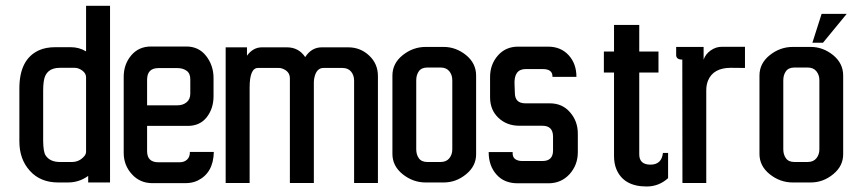

<svg xmlns="http://www.w3.org/2000/svg" viewBox="-20 -642 2988 673"><path d="M228 -476.6Q257.3 -476.6 281.7 -461.9V-621.6H365.7V-2.4H289.1V-25.4Q257.3 -2.4 218.3 -2.4H184.1Q121.6 -2.4 85 -43Q47.9 -83.5 47.9 -146.5V-332Q47.9 -434.6 116.7 -465.8Q140.6 -476.6 174.3 -476.6ZM281.7 -110.4V-370.6Q281.7 -384.8 268.6 -394.5Q255.4 -404.3 241.7 -404.3H189.9Q139.6 -404.3 133.3 -356.4Q131.3 -341.8 131.3 -325.7V-147.9Q131.8 -109.9 139.6 -97.7Q154.8 -74.2 189.9 -74.2H231.9Q258.8 -74.2 276.4 -95.7Q281.7 -102.5 281.7 -110.4Z M729.5 -109.4Q728 -35.6 672.4 -8.8Q653.8 0 629.9 0H514.2Q470.7 0 442.4 -31.2Q413.6 -62.5 413.6 -106.4V-373Q413.6 -416.5 439.9 -447.8Q466.3 -479 509.3 -479H633.3Q676.8 -479 702.6 -445.8Q728.5 -412.6 728.5 -368.2V-304.7Q728.5 -261.7 704.6 -231Q680.7 -200.7 638.2 -200.7H495.6V-112.3Q495.6 -73.2 535.2 -73.2H609.4Q626 -73.2 636 -82.8Q646 -92.3 645.5 -109.4ZM535.2 -403.3Q495.6 -403.3 495.6 -362.3V-272.9H602.5Q621.1 -272.9 634 -283.4Q647 -293.9 647 -314V-364.3Q647 -384.8 634 -394Q621.1 -403.3 602.5 -403.3Z M1049.8 -441.9Q1071.8 -476.1 1107.9 -476.1H1200.7Q1243.2 -476.1 1273.9 -447.3Q1304.7 -418.5 1304.7 -375.5V-0.5H1221.2V-359.4Q1221.2 -377.9 1210.7 -390.9Q1200.2 -403.8 1180.2 -403.8H1113.8Q1089.4 -403.8 1082 -370.1Q1080.1 -361.3 1080.1 -354V-0.5H996.1V-367.2Q996.1 -391.6 970.2 -401.4Q962.9 -404.3 955.6 -403.8H884.3Q855 -403.8 855 -335V-0.5H771V-476.1H845.7V-446.8Q867.2 -476.1 897.9 -476.1H985.8Q1026.9 -476.1 1049.8 -441.9Z M1648.9 -102.5Q1649.4 -60.5 1614.3 -31.7Q1579.1 -2.4 1535.2 -2.4H1472.2Q1427.7 -2.4 1391.6 -31.2Q1355.5 -60.1 1355.5 -102.5V-377Q1355.5 -419.9 1391.6 -448.7Q1427.7 -477.5 1472.2 -477.5H1535.2Q1578.1 -477.5 1613.8 -448.7Q1648.9 -419.9 1648.9 -377ZM1565.4 -118.7V-360.8Q1565.4 -379.4 1554.9 -392.3Q1544.4 -405.3 1524.4 -405.3H1478Q1457.5 -405.3 1448.2 -392.3Q1439 -379.4 1439 -360.8V-118.7Q1439 -100.1 1448.2 -87.2Q1457.5 -74.2 1478 -74.2H1524.4Q1544.4 -74.2 1554.9 -87.2Q1565.4 -100.1 1565.4 -118.7Z M1916.5 -372.6Q1917.5 -399.9 1882.8 -399.9H1821.8Q1779.8 -399.4 1783.7 -342.8Q1784.7 -328.1 1784.7 -316.4Q1784.7 -279.8 1821.8 -279.8H1907.2Q1951.2 -279.8 1978 -248.5Q2005.4 -217.3 2005.4 -173.8V-108.4Q2005.4 -63.5 1976.1 -31.2Q1946.8 0.5 1902.3 0.5H1794.9Q1747.1 0.5 1720.2 -30.3Q1692.9 -61 1692.9 -108.9H1776.9Q1775.9 -91.8 1785.4 -84.7Q1794.9 -77.6 1810.5 -77.6H1881.3Q1918.5 -77.6 1918.5 -114.3V-163.1Q1918.5 -201.2 1881.3 -201.2H1800.8Q1756.3 -201.2 1727.1 -229Q1697.8 -256.8 1697.8 -300.8V-372.1Q1697.8 -416 1725.1 -447.3Q1752.4 -478.5 1795.9 -478.5H1900.9Q1945.8 -478.5 1973.1 -448.7Q2000.5 -418.9 2000.5 -372.6Z M2220.7 -101.1Q2220.7 -64.9 2260 -64.9Q2299.3 -64.9 2303.7 -106H2321.8V-17.6Q2289.6 11.7 2246.6 11.7Q2166 11.7 2140.6 -48.8Q2132.3 -68.4 2132.3 -95.2V-387.7H2096.7V-461.4H2132.3V-554.7H2220.7V-461.4H2288.1V-387.7H2220.7Z M2591.3 -403.8 2542 -404.3Q2480.5 -404.3 2461.9 -359.9Q2455.6 -344.7 2455.6 -325.2V-0.5H2372.1L2371.6 -433.1Q2350.1 -433.1 2350.1 -449.2V-477.5H2446.3V-433.1Q2453.1 -452.6 2471.2 -465.3Q2489.3 -478 2509.8 -478H2591.3Z M2947.8 -593.3 2864.7 -492.2H2827.6L2859.9 -593.3ZM2935.5 -102.5Q2936 -60.5 2900.9 -31.7Q2865.7 -2.4 2821.8 -2.4H2758.8Q2714.4 -2.4 2678.2 -31.2Q2642.1 -60.1 2642.1 -102.5V-377Q2642.1 -419.9 2678.2 -448.7Q2714.4 -477.5 2758.8 -477.5H2821.8Q2864.7 -477.5 2900.4 -448.7Q2935.5 -419.9 2935.5 -377ZM2852.1 -118.7V-360.8Q2852.1 -379.4 2841.6 -392.3Q2831.1 -405.3 2811 -405.3H2764.6Q2744.1 -405.3 2734.9 -392.3Q2725.6 -379.4 2725.6 -360.8V-118.7Q2725.6 -100.1 2734.9 -87.2Q2744.1 -74.2 2764.6 -74.2H2811Q2831.1 -74.2 2841.6 -87.2Q2852.1 -100.1 2852.1 -118.7Z"/></svg>

Font: Uroob
Style: Regular
Weight: 400
Designer: Hussain K H
Foundry: Swanthanthra Malayalam Computing(http://smc.org.in)
Version: Version 2.0.0+20200101